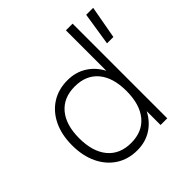

<svg xmlns="http://www.w3.org/2000/svg" viewBox="-186 -848 1004 1004"><g transform="rotate(-45 316.0 -346.0)"><path d="M497 -700V0H447.5V-102.5Q420.5 -50.5 374.5 -21.2Q328.5 8 268.5 8Q201.5 8 151.2 -24.5Q101 -57 73 -115.5Q45 -174 45 -252Q45 -330 73 -388Q101 -446 151.2 -478Q201.5 -510 268.5 -510Q328.5 -510 374.5 -481.2Q420.5 -452.5 447.5 -401V-700ZM580 -682.5H631.5L598.5 -500H551.5ZM97.5 -252Q97.5 -152.5 143.5 -97.2Q189.5 -42 272.5 -42Q356 -42 401.8 -97.2Q447.5 -152.5 447.5 -252Q447.5 -351 401.8 -405.5Q356 -460 272.5 -460Q189.5 -460 143.5 -405.5Q97.5 -351 97.5 -252Z"/></g></svg>

Font: Overused Grotesk Light
Style: Regular
Weight: 300
Version: Version 0.004